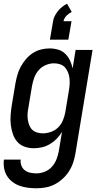

<svg xmlns="http://www.w3.org/2000/svg" viewBox="-29 -788 549 1031"><path d="M167 223Q143 223 120 220Q97 217 76 209.5Q55 202 37.5 188.5Q20 175 8.5 156.5Q-3 138 -7 115.5Q-11 93 -8 69H82Q80 86 86 101.5Q92 117 104.5 126.5Q117 136 133.5 139.5Q150 143 167 143Q189 143 211.5 134Q234 125 250 107Q266 89 274.5 67Q283 45 287 22L304 -80Q292 -60 275.5 -43Q259 -26 238.5 -14Q218 -2 196 3Q174 8 152 8Q126 8 102.5 -0.5Q79 -9 63.5 -27Q48 -45 40 -68.5Q32 -92 29 -117.5Q26 -143 28 -169Q30 -195 34 -221L54 -341Q58 -363 64.5 -386Q71 -409 82.5 -430Q94 -451 110 -470Q126 -489 146.5 -502.5Q167 -516 190.5 -522Q214 -528 237 -528Q261 -528 283 -521.5Q305 -515 321 -499.5Q337 -484 346.5 -464Q356 -444 361 -421L377 -520H468L376 36Q372 60 364 84.5Q356 109 342 131Q328 153 308 171.5Q288 190 264.5 202Q241 214 216 218.5Q191 223 167 223ZM201 -72Q222 -72 244 -79.5Q266 -87 282.5 -103Q299 -119 308 -140Q317 -161 321 -182L341 -302Q344 -319 345 -336Q346 -353 344 -369Q342 -385 336 -400Q330 -415 319.5 -426.5Q309 -438 293 -443Q277 -448 260 -448Q239 -448 216.5 -438.5Q194 -429 178.5 -411Q163 -393 155 -371Q147 -349 143 -327L123 -207Q120 -192 119 -176Q118 -160 120.5 -144.5Q123 -129 128.5 -115Q134 -101 144.5 -91Q155 -81 170 -76.5Q185 -72 201 -72ZM239 -575 256 -674Q258 -688 265 -702Q272 -716 282 -728.5Q292 -741 304.5 -751Q317 -761 331 -768L356 -724Q340 -716 327.5 -703Q315 -690 312 -674H355L338 -575Z"/></svg>

Font: Iosevka SS04 Medium
Style: Italic
Weight: 500
Italic angle: -9°
Monospace: yes
Designer: Belleve Invis
Foundry: Belleve Invis
Version: Version 19.0.0; ttfautohint (v1.8.4)